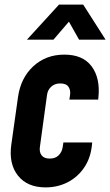

<svg xmlns="http://www.w3.org/2000/svg" viewBox="-20 -800 478 833"><path d="M380 -182 379 -172Q373.5 -114.5 345.2 -73Q317 -31.5 273.5 -9.2Q230 13 178 13Q98.5 13 58 -38Q17.5 -89 29 -172L58 -378Q69.5 -461.5 124.2 -512.2Q179 -563 259 -563Q340 -563 377.8 -511.8Q415.5 -460.5 407 -378L406 -368H281L284 -388Q287 -408.5 277.2 -423.2Q267.5 -438 241 -438Q218 -438 202.5 -424.2Q187 -410.5 184 -388L153 -162Q150 -139.5 160.8 -125.8Q171.5 -112 195.5 -112Q220.5 -112 234.8 -126.5Q249 -141 252 -162L255 -182ZM97 -628 236 -780H341L438 -628H323L279 -706L212 -628Z"/></svg>

Font: Mohave
Style: Bold Italic
Weight: 700
Italic angle: -8°
Designer: Gumpita Rahayu
Foundry: Tokotype
Version: Version 2.003; ttfautohint (v1.8.3)